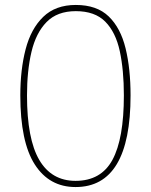

<svg xmlns="http://www.w3.org/2000/svg" viewBox="-20 -745 610 775"><path d="M507 -360Q507 10 285 10Q179 10 120.5 -81Q62 -172 62 -360Q62 -464 83.5 -546.5Q105 -629 154.5 -677Q204 -725 286 -725Q371 -725 419 -678.5Q467 -632 487 -549.5Q507 -467 507 -360ZM89 -360Q89 -184 138.5 -99.5Q188 -15 285 -15Q388 -15 434 -100Q480 -185 480 -360Q480 -462 463.5 -538.5Q447 -615 405 -657.5Q363 -700 286 -700Q211 -700 168 -656Q125 -612 107 -535.5Q89 -459 89 -360Z"/></svg>

Font: Noto Sans Lao Looped Thin
Style: Regular
Weight: 100
Designer: Mark Frömberg, Ben Mitchell
Foundry: The Fontpad Ltd
Version: Version 1.002; ttfautohint (v1.8.4.7-5d5b)